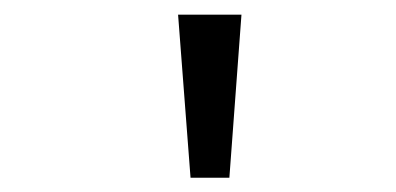

<svg xmlns="http://www.w3.org/2000/svg" viewBox="-20 -720 540 262"><path d="M240 -477.5 223 -700H309.5L293 -477.5Z"/></svg>

Font: Trispace Thin Light
Style: Regular
Weight: 300
Version: Version 1.210